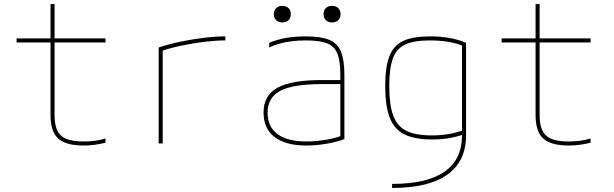

<svg xmlns="http://www.w3.org/2000/svg" viewBox="-20 -710 3040 950"><path d="M394 10Q306 10 268 -24.5Q230 -59 230 -140V-500H62V-520H230V-690H250V-520H502V-500H250V-140Q250 -68 282 -39Q314 -10 394 -10Q423 -10 450 -13.5Q477 -17 502 -25V-4Q475 3 448 6.5Q421 10 394 10Z M765 -475Q816 -492 874 -504Q932 -516 989.5 -523Q1047 -530 1095 -530V-510Q1049 -510 994.5 -503.5Q940 -497 884 -485.5Q828 -474 779 -458L785 -469V0H765Z M1496 10Q1393 10 1338.5 -32Q1284 -74 1284 -153Q1284 -238 1353 -276Q1422 -314 1576 -314H1674V-294H1576Q1429 -294 1366.5 -260.5Q1304 -227 1304 -153Q1304 -83 1353 -46.5Q1402 -10 1496 -10Q1543 -10 1593 -18.5Q1643 -27 1677 -41L1664 -27V-340Q1664 -408 1649.5 -444.5Q1635 -481 1598.5 -495.5Q1562 -510 1494 -510Q1457 -510 1424.5 -506Q1392 -502 1364 -494.5Q1336 -487 1312 -475V-498Q1349 -514 1394 -522Q1439 -530 1494 -530Q1567 -530 1608.5 -513Q1650 -496 1667 -454.5Q1684 -413 1684 -340V-22Q1649 -8 1597 1Q1545 10 1496 10ZM1377 -599Q1358 -599 1346.5 -610Q1335 -621 1335 -640Q1335 -659 1346.5 -670Q1358 -681 1377 -681Q1396 -681 1407.5 -670Q1419 -659 1419 -640Q1419 -621 1407.5 -610Q1396 -599 1377 -599ZM1623 -599Q1604 -599 1592.5 -610Q1581 -621 1581 -640Q1581 -659 1592.5 -670Q1604 -681 1623 -681Q1642 -681 1653.5 -670Q1665 -659 1665 -640Q1665 -621 1653.5 -610Q1642 -599 1623 -599Z M1920 200Q2093 200 2179.5 139.5Q2266 79 2266 -40V-498L2278 -480Q2244 -495 2201 -502.5Q2158 -510 2107 -510Q2029 -510 1985.5 -490Q1942 -470 1924 -421Q1906 -372 1906 -284Q1906 -192 1925.5 -138.5Q1945 -85 1991 -62.5Q2037 -40 2116 -40Q2162 -40 2202 -47Q2242 -54 2277 -68L2284 -49Q2252 -36 2210.5 -28Q2169 -20 2116 -20Q2031 -20 1980.5 -45.5Q1930 -71 1908 -129Q1886 -187 1886 -284Q1886 -378 1906.5 -431.5Q1927 -485 1975 -507.5Q2023 -530 2107 -530Q2213 -530 2286 -498V-40Q2286 88 2193.5 154Q2101 220 1920 220Z M2794 10Q2706 10 2668 -24.5Q2630 -59 2630 -140V-500H2462V-520H2630V-690H2650V-520H2902V-500H2650V-140Q2650 -68 2682 -39Q2714 -10 2794 -10Q2823 -10 2850 -13.5Q2877 -17 2902 -25V-4Q2875 3 2848 6.5Q2821 10 2794 10Z"/></svg>

Font: M PLUS Code Latin Expanded Thin
Style: Regular
Weight: 250
Width: 7
Designer: Coji Morishita
Foundry: UNDERFOREST DESIGN
Version: Version 1.002; ttfautohint (v1.8.3)